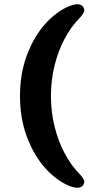

<svg xmlns="http://www.w3.org/2000/svg" viewBox="-20 -761 423 912"><path d="M75 -304.9Q75 -412.9 108.4 -500.7Q141.9 -588.6 196.2 -649Q250.6 -709.4 313.6 -733.6Q367.2 -752.5 378.7 -721.1Q382.6 -711.1 376.5 -699.7Q370.5 -688.3 357.5 -674.8Q317.4 -634.2 286.7 -576.4Q256 -518.5 239 -449.1Q222 -379.7 222 -304.9Q222 -230.1 239 -160.9Q256 -91.7 286.7 -33.6Q317.4 24.4 357.5 65Q370.5 78.4 376.5 89.7Q382.6 101 378.7 111.3Q367.2 142.7 313.6 123.8Q250.6 99.2 196.2 39Q141.9 -21.2 108.4 -109.3Q75 -197.4 75 -304.9Z"/></svg>

Font: Fraunces SuperSoft
Style: Regular
Weight: 900
Version: Version 1.000;[b76b70a41]